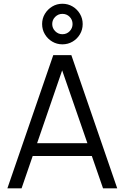

<svg xmlns="http://www.w3.org/2000/svg" viewBox="-20 -1018 674 1038"><path d="M317.3 -778.3Q287.3 -778.3 262.4 -793.1Q237.5 -807.8 222.6 -832.8Q207.7 -857.7 207.7 -888Q207.7 -918.2 222.6 -943Q237.5 -967.8 262.4 -982.8Q287.3 -997.7 317.3 -997.7Q347.8 -997.7 372.7 -982.8Q397.5 -967.8 412.2 -943Q427 -918.2 427 -888Q427 -857.7 412.2 -832.8Q397.5 -807.8 372.6 -793.1Q347.8 -778.3 317.3 -778.3ZM317.3 -833Q340.7 -833 356.5 -849.2Q372.3 -865.5 372.3 -888Q372.3 -911 356.5 -927Q340.7 -943 317.3 -943Q294.8 -943 278.6 -927Q262.3 -911 262.3 -888Q262.3 -865.5 278.6 -849.2Q294.8 -833 317.3 -833ZM20 0 268 -720H365.7L613.7 0H537L301.7 -679H330.3L96.7 0ZM130.7 -174.7V-243.7H502.7V-174.7Z"/></svg>

Font: Manrope ExtraLight
Style: Regular
Weight: 200
Designer: Mikhail Sharanda
Foundry: Mikhail Sharanda
Version: Version 4.505